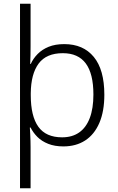

<svg xmlns="http://www.w3.org/2000/svg" viewBox="-20 -780 639 1036"><path d="M543 -269Q543 -179 516 -116.5Q489 -54 439.5 -22Q390 10 322 10Q275 10 240 -4Q205 -18 182 -41Q159 -64 145 -92H141Q142 -78 143 -58.5Q144 -39 144.5 -20Q145 -1 145 15V236H88V-760H145V-531Q145 -512 144.5 -483Q144 -454 143 -435H146Q159 -464 183 -488.5Q207 -513 242.5 -527.5Q278 -542 327 -542Q429 -542 486 -473Q543 -404 543 -269ZM484 -270Q484 -382 443 -437.5Q402 -493 319 -493Q230 -493 188.5 -437Q147 -381 146 -277V-266Q146 -153 187 -96Q228 -39 315 -39Q370 -39 407.5 -65.5Q445 -92 464.5 -143.5Q484 -195 484 -270Z"/></svg>

Font: Noto Sans Georgian Light
Style: Regular
Weight: 300
Version: Version 2.002